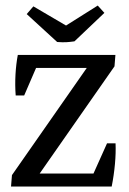

<svg xmlns="http://www.w3.org/2000/svg" viewBox="-20 -685 473 705"><path d="M20.5 0 23.9 -42 332 -483.4H403.8L400.4 -441.4L92.3 0ZM20.5 0 80.6 -47.9H390.6L389.6 0ZM37.6 -334.5Q34.7 -373 36.9 -411.6Q39.1 -450.2 45.4 -483.4L121.1 -455.6L68.8 -334.5ZM44.9 -435.5 45.4 -483.4H403.8L344.2 -435.5ZM404.3 -158.7Q405.8 -124 402.1 -83Q398.4 -42 390.1 0L315.4 -30.3L373 -158.7ZM189.9 -530.8 78.1 -633.3 102.5 -661.6 252.4 -573.7ZM189.9 -530.8 193.8 -573.2 338.9 -664.6 363.3 -637.7 253.4 -533.2Q236.8 -530.8 223.1 -530Q209.5 -529.3 189.9 -530.8Z"/></svg>

Font: Markazi Text
Style: Regular
Weight: 400
Designer: Borna Izadpanah (Arabic designer), Fiona Ross (Arabic design director) and Florian Runge (Latin designer)
Foundry: Borna Izadpanah and Florian Runge
Version: Version 1.000